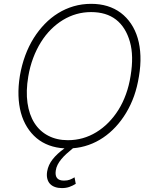

<svg xmlns="http://www.w3.org/2000/svg" viewBox="-20 -757 792 992"><path d="M82.7 -365.4Q101.9 -476.6 154.8 -561.1Q179.7 -600.5 211.1 -633Q242.5 -665.5 280 -688.7Q317.5 -712 360.4 -724.6Q403.4 -737.2 451.3 -737.2Q541.5 -737.2 604 -690.7Q634.9 -667.3 657.1 -634.2Q679.3 -601.2 691.6 -559.5Q703.8 -517.8 705.6 -468Q707.4 -418.3 697.8 -361.9Q688.9 -306.8 672.6 -260.8Q656.2 -214.8 631.7 -174Q607.6 -133.9 577.4 -101.4Q547.2 -68.9 512.3 -45.5Q477.3 -22 438.2 -8.2Q399.1 5.7 356.9 8.9Q338.8 23.8 323.5 37.6Q308.2 51.5 296.7 65.5Q285.2 79.5 277.7 94.1Q270.2 108.7 268.1 124.6Q260.7 176.1 310.4 176.1Q328.5 176.1 340.9 171.3Q353.3 166.5 365.1 159.1L371.4 192.8Q355.5 202.8 338.2 208.8Q321 214.8 299.7 214.8Q280.2 214.8 264.4 209.3Q248.6 203.8 238.5 193Q228.3 182.2 224.3 165.8Q220.2 149.5 223.7 128.2Q229.4 94.8 252 66.1Q274.5 37.3 313.2 9.6Q226.6 4.6 169 -43.3Q140.3 -67.5 119.9 -100.3Q99.4 -133.2 88.2 -173.8Q77.1 -214.5 75.5 -262.6Q73.9 -310.7 82.7 -365.4ZM331 -32.7Q410.2 -32.7 477.6 -73.9Q511.4 -94.5 540.3 -123.8Q569.2 -153.1 592.2 -189.8Q615.1 -226.6 631 -270.8Q647 -315 654.8 -365.4Q671.9 -468.4 651.3 -540.8Q629.6 -616.8 579.4 -655.7Q529.1 -694.6 450.6 -694.6Q372.9 -694.6 305.4 -653.8Q272 -633.5 243.1 -604.6Q214.1 -575.6 191.1 -538.5Q168 -501.4 151.3 -457Q134.6 -412.6 126.1 -361.9Q113.3 -286.2 122 -225.3Q130.7 -164.4 157.8 -121.6Q185 -78.8 229.2 -55.8Q273.4 -32.7 331 -32.7Z"/></svg>

Font: Inter P Extra Light
Style: Italic
Weight: 200
Italic angle: 9.39999°
Designer: Rasmus Andersson
Foundry: rsms
Version: Version 3.018;git-588b23468